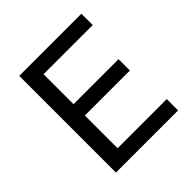

<svg xmlns="http://www.w3.org/2000/svg" viewBox="-186 -841 983 983"><g transform="rotate(-45 305.0 -350.0)"><path d="M100 0V-700H550V-618H194V-401H520V-319H194V-82H550V0Z"/></g></svg>

Font: Golos Text VF
Style: Regular
Weight: 400
Designer: A.Korolkova, Vitaly Kuzmin
Foundry: ParaType Ltd
Version: Version 2.003